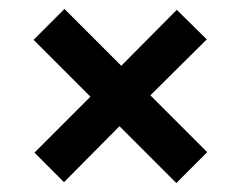

<svg xmlns="http://www.w3.org/2000/svg" viewBox="-20 -475 537 429"><path d="M123 -68 57 -134 182 -259 55 -386 124 -455 251 -328 375 -453 442 -387 316 -262 443 -135 374 -66 247 -193Z"/></svg>

Font: Archivo ExtraCondensed
Style: Bold
Weight: 700
Width: 2
Designer: Hector Gatti
Foundry: Omnibus-Type
Version: Version 2.001